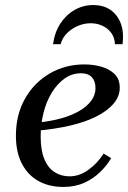

<svg xmlns="http://www.w3.org/2000/svg" viewBox="-20 -730 507 760"><path d="M231 10Q175 10 133 -13Q91 -36 67 -81.5Q43 -127 43 -193Q43 -276 79 -339.5Q115 -403 176.5 -439Q238 -475 314 -475Q349 -475 381 -466Q413 -457 433.5 -437Q454 -417 454 -383Q454 -348 429 -319Q404 -290 359.5 -268Q315 -246 256 -232.5Q197 -219 129 -213V-245Q182 -250 224 -262Q266 -274 296 -292Q326 -310 342 -332.5Q358 -355 358 -381Q358 -409 343.5 -424.5Q329 -440 301 -440Q265 -440 235.5 -419Q206 -398 184.5 -362.5Q163 -327 152 -282.5Q141 -238 141 -190Q141 -134 156 -99Q171 -64 197 -48Q223 -32 255 -32Q295 -32 331 -58.5Q367 -85 390 -122L420 -104Q404 -76 377 -49.5Q350 -23 313.5 -6.5Q277 10 231 10ZM220 -555H190Q196 -601 218.5 -636Q241 -671 275 -690.5Q309 -710 349 -710Q410 -710 442 -667Q474 -624 465 -555H435Q434 -581 420.5 -599.5Q407 -618 385.5 -628Q364 -638 339 -638Q314 -638 289.5 -628Q265 -618 246 -599.5Q227 -581 220 -555Z"/></svg>

Font: Brygada 1918 Medium
Style: Italic
Weight: 500
Italic angle: -8°
Designer: Mateusz Machalski | Borys Kosmynka | Przemek Hoffer
Foundry: NIEPODLEGLA 2018
Version: Version 3.006